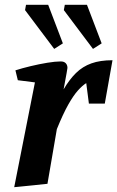

<svg xmlns="http://www.w3.org/2000/svg" viewBox="-20 -767 487 797"><path d="M39 10 125 -425 54 -434 44 -475Q72 -484 107.5 -492.5Q143 -501 176.5 -506.5Q210 -512 232 -512Q246 -512 253 -504.5Q260 -497 260 -485Q260 -482 256.5 -463.5Q253 -445 249.5 -425.5Q246 -406 244 -396Q268 -437 295.5 -464Q323 -491 359.5 -504Q396 -517 447 -517L415 -337H349L338 -422Q322 -412 303.5 -391.5Q285 -371 263.5 -333Q242 -295 216 -231L177 -4ZM366 -564 245 -725 249 -747H341L402 -587ZM205 -564 84 -725 88 -747H180L241 -587Z"/></svg>

Font: Manuale
Style: Italic
Weight: 400
Italic angle: -11°
Designer: Eduardo Tunni / Pablo Cosgaya
Foundry: Eduardo Tunni / Pablo Cosgaya
Version: Version 1.002